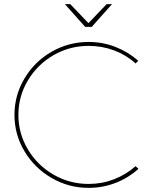

<svg xmlns="http://www.w3.org/2000/svg" viewBox="-20 -906 745 929"><path d="M409 -684Q317 -684 239 -639Q161 -594 115 -517Q69 -440 69 -350Q69 -260 115 -183Q161 -106 239 -61Q317 -16 409 -16Q473 -16 531.5 -38.5Q590 -61 636 -102L650 -89Q601 -45 539 -21Q477 3 409 3Q312 3 229.5 -45Q147 -93 98.5 -174Q50 -255 50 -350Q50 -445 98.5 -526.5Q147 -608 229.5 -655.5Q312 -703 409 -703Q477 -703 538.5 -679Q600 -655 649 -612L636 -599Q591 -640 532.5 -662Q474 -684 409 -684ZM522 -886 424 -776H392L294 -886H320L408 -794L496 -886Z"/></svg>

Font: Montserrat-Arabic Thin
Style: Regular
Weight: 250
Designer: Mohamed Gaber
Foundry: Kief Type Foundry
Version: Version 5.008